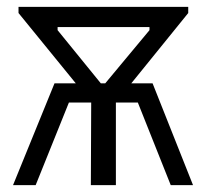

<svg xmlns="http://www.w3.org/2000/svg" viewBox="-20 -540 601 560"><path d="M246 -241 245 0H318V-241H382L478 0H543L425 -297H363L529 -502V-520H34V-502L201 -297H139L18 0H84L181 -241ZM148 -452V-461H416V-452L287 -297H274Z"/></svg>

Font: Non Bureau Light
Style: Regular
Weight: 300
Designer: Jona Saucedo
Foundry: Non Foundry
Version: Version 1.000;FEAKit 1.0